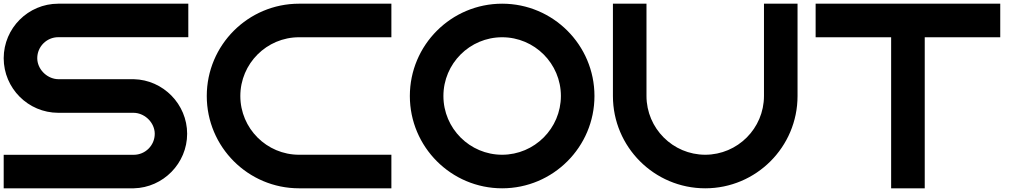

<svg xmlns="http://www.w3.org/2000/svg" viewBox="-20 -820 5538 1040"><path d="M0 -504.6C0.2 -341.7 132.5 -209.3 295.4 -209H701.7C701.9 -209 702.2 -209 702.5 -209C759.4 -209 811 -163.1 817.6 -106.5C817.9 -103.4 818.2 -98.4 818.2 -95.3C818.2 -32.6 767.3 18.4 704.6 18.5H0V200H704.6C864.2 196.5 993.7 64.2 993.7 -95.5C993.7 -255.1 864.2 -387.5 704.6 -391H298.3C298.1 -391 297.8 -391 297.5 -391C240.6 -391 189 -436.9 182.4 -493.5C182.1 -496.6 181.8 -501.6 181.8 -504.7C181.8 -567.4 232.7 -618.4 295.4 -618.5H1000V-800H295.4C132.5 -799.8 0.2 -667.5 0 -504.6Z M1100 -300C1100 -24 1324 200 1600 200H2100V18.2H1600C1424.4 18.2 1281.8 -124.4 1281.8 -300C1281.8 -475.6 1424.4 -618.2 1600 -618.2H2100V-800H1600C1324 -800 1100 -576 1100 -300Z M2700 -800C2424 -800 2200 -576 2200 -300C2200 -24 2424 200 2700 200C2976 200 3200 -24 3200 -300C3200 -576 2976 -800 2700 -800ZM2700 18.2C2524.4 18.2 2381.8 -124.4 2381.8 -300C2381.8 -475.6 2524.4 -618.2 2700 -618.2C2875.6 -618.2 3018.2 -475.6 3018.2 -300C3018 -124.6 2875.4 18 2700 18.2Z M3800 18.2C3624.6 18 3482 -124.6 3481.8 -300V-800H3300V-300C3300 -24 3524 200 3800 200C4076 200 4300 -24 4300 -300V-800H4118.2V-300C4118 -124.6 3975.4 18 3800 18.2Z M4807 -618.2V200H4989V-618.2H5398V-800H4398V-618.2Z"/></svg>

Font: Kubos
Style: Light
Weight: 300
Version: Version 001.000